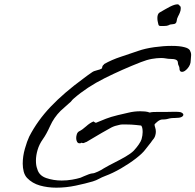

<svg xmlns="http://www.w3.org/2000/svg" viewBox="-20 -841 903 887"><path d="M240 26Q200 26 164.5 16Q129 6 105 -19Q94 -31 89.5 -48.5Q85 -66 85 -85Q85 -119 95 -154Q105 -189 115 -210Q153 -284 214.5 -348.5Q276 -413 365 -478Q375 -486 385 -493Q395 -500 405 -507Q413 -513 428.5 -516.5Q444 -520 451 -525Q451 -525 452.5 -532Q454 -539 461 -544V-545Q496 -565 539 -579Q582 -593 619 -606Q650 -617 692.5 -623Q735 -629 773 -629Q810 -629 832 -623Q852 -618 857.5 -608Q863 -598 863 -587Q863 -580 862 -573.5Q861 -567 861 -561Q861 -542 847 -525.5Q833 -509 821 -509Q809 -509 809 -525V-526Q809 -531 805.5 -537.5Q802 -544 802 -550Q802 -561 793 -565Q784 -569 766 -569H765Q757 -569 746.5 -571Q736 -573 724 -573Q705 -573 682 -569Q659 -565 631 -554Q544 -520 463 -479.5Q382 -439 321 -386Q312 -378 310 -374.5Q308 -371 298 -363Q292 -357 279 -346Q266 -335 260 -329Q229 -298 211.5 -259Q194 -220 178 -198Q161 -174 153.5 -148Q146 -122 146 -99Q146 -76 152 -61Q160 -30 193.5 -18.5Q227 -7 265 -7Q290 -7 313 -11Q336 -15 352 -20Q357 -22 368 -27Q379 -32 390.5 -36Q402 -40 407 -40Q415 -40 433 -48.5Q451 -57 459 -63Q483 -77 510 -90.5Q537 -104 561 -118Q585 -132 598 -145Q611 -159 621 -173.5Q631 -188 634 -198Q639 -216 639 -231Q639 -254 632 -261Q632 -261 609.5 -263.5Q587 -266 562 -266Q554 -266 546 -266Q538 -266 531 -264Q510 -260 494.5 -252Q479 -244 450 -227Q442 -222 419.5 -209Q397 -196 379 -185H378Q365 -178 360.5 -180.5Q356 -183 353 -180H354Q352 -179 347 -179Q340 -179 336 -186Q332 -193 332 -203Q332 -212 335 -221Q338 -230 345 -234Q361 -242 378 -257.5Q395 -273 412 -280Q412 -280 417 -276.5Q422 -273 424 -274Q448 -284 469.5 -292.5Q491 -301 524 -309Q547 -314 573.5 -320.5Q600 -327 628 -327Q639 -327 650 -326Q661 -325 672 -321Q678 -323 688 -323.5Q698 -324 714 -324H753Q766 -324 780 -324.5Q794 -325 805 -324Q814 -324 820.5 -320Q827 -316 827 -311Q827 -305 818.5 -300.5Q810 -296 789 -296Q772 -296 764 -294Q756 -292 749.5 -290.5Q743 -289 730 -289Q719 -289 706 -278Q693 -267 694 -265Q694 -260 697 -251.5Q700 -243 700 -232Q700 -223 696.5 -212.5Q693 -202 682 -190Q680 -186 668.5 -172Q657 -158 652 -151Q639 -133 608 -109Q577 -85 539 -63Q501 -41 466 -28Q450 -22 437.5 -15Q425 -8 409 -3Q375 7 330 16.5Q285 26 240 26ZM721 -721Q714 -721 712 -727Q710 -733 709 -740Q707 -748 707 -758Q707 -765 709 -772Q711 -779 717 -783Q733 -792 744 -798.5Q755 -805 765 -810Q787 -821 800 -821Q806 -821 810 -814.5Q814 -808 814 -812V-813Q814 -815 814.5 -810Q815 -805 815 -802Q815 -792 811 -783Q808 -775 802.5 -765Q797 -755 796 -743Q794 -730 780 -729.5Q766 -729 758 -724Q751 -721 739 -721Q727 -721 722 -721Z"/></svg>

Font: Vujahday Script
Style: Regular
Weight: 400
Designer: Robert E. Leuschke
Foundry: Robert E. Leuschke
Version: Version 1.010; ttfautohint (v1.8.3)